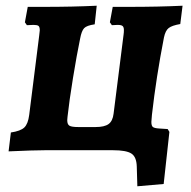

<svg xmlns="http://www.w3.org/2000/svg" viewBox="-20 -525 668 671"><path d="M511 -124Q509 -104 509 -99Q509 -85 514.5 -81Q520 -77 535 -76L566 -74L572 -64L552 118L460 126L458 57Q457 23 439 11.5Q421 0 375 0H137L86 1L10 4L18 -62Q52 -67 65 -79.5Q78 -92 82 -123L117 -401Q119 -415 119 -419Q119 -431 114.5 -434.5Q110 -438 97 -438L74 -437L67 -447L77 -501H134Q234 -501 318 -505L311 -440Q283 -436 274 -426.5Q265 -417 260 -390Q248 -332 235 -252Q222 -172 216 -117L215 -105Q215 -90 223 -85.5Q231 -81 254 -81H314Q345 -81 359.5 -91.5Q374 -102 377 -128L412 -405Q413 -411 413 -420Q413 -430 408.5 -434Q404 -438 391 -438L371 -437L364 -447L374 -501H431Q534 -501 618 -505L610 -441Q581 -436 569.5 -427Q558 -418 553 -394Q526 -256 511 -124Z"/></svg>

Font: Alegreya SC ExtraBold
Style: Italic
Weight: 800
Italic angle: -7°
Designer: Juan Pablo del Peral
Foundry: Huerta Tipografica
Version: Version 2.007; ttfautohint (v1.6)